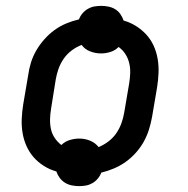

<svg xmlns="http://www.w3.org/2000/svg" viewBox="-20 -587 640 654"><path d="M249 47Q237 47 224.5 44.5Q212 42 201.5 35.5Q191 29 183.5 19Q176 9 172 -3Q150 -9 130 -21.5Q110 -34 95 -51Q80 -68 70.5 -89Q61 -110 57 -133.5Q53 -157 54 -181.5Q55 -206 59 -231L76 -331Q79 -353 85.5 -374Q92 -395 103.5 -415Q115 -435 131 -453Q147 -471 165.5 -484.5Q184 -498 205.5 -507Q227 -516 249 -521Q253 -532 261 -541.5Q269 -551 279.5 -557Q290 -563 301.5 -565Q313 -567 325 -567Q337 -567 349.5 -564.5Q362 -562 372.5 -555.5Q383 -549 390 -539Q397 -529 401 -517Q423 -511 443 -498.5Q463 -486 478.5 -469Q494 -452 503.5 -431Q513 -410 517 -386.5Q521 -363 520 -338.5Q519 -314 515 -289L498 -189Q494 -167 487.5 -146Q481 -125 470 -105Q459 -85 443 -67Q427 -49 408 -35.5Q389 -22 367.5 -13Q346 -4 325 1Q321 12 313 21.5Q305 31 294.5 37Q284 43 272.5 45Q261 47 249 47ZM316 -86Q333 -93 349 -105Q365 -117 376 -133Q387 -149 393.5 -167Q400 -185 403 -203L420 -303Q423 -321 423.5 -338.5Q424 -356 420 -372.5Q416 -389 407 -403Q398 -417 384 -427Q372 -415 356 -410Q340 -405 324 -405Q305 -405 287 -412Q269 -419 258 -434Q240 -427 224 -415Q208 -403 197 -387Q186 -371 179.5 -353Q173 -335 170 -317L154 -217Q151 -199 150.5 -181.5Q150 -164 153.5 -147.5Q157 -131 166.5 -117Q176 -103 189 -93Q201 -105 217.5 -110Q234 -115 250 -115Q269 -115 286.5 -108Q304 -101 316 -86Z"/></svg>

Font: Iosevka Custom Medium Oblique
Style: Regular
Weight: 500
Italic angle: -9°
Designer: Belleve Invis
Foundry: Belleve Invis
Version: Version 27.0.1